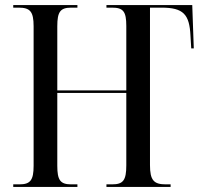

<svg xmlns="http://www.w3.org/2000/svg" viewBox="-20 -734 797 754"><path d="M32 0H284V-10H260C217 -10 205 -26 205 -83V-369H476V-85C476 -26 464 -10 420 -10H398V0H650V-10H631C584 -10 569 -26 569 -86V-704H614C700 -704 724 -678 728 -594L731 -544H741L735 -714H398V-704H420C464 -704 476 -689 476 -632V-379H205V-631C205 -688 217 -704 260 -704H284V-714H32V-704H53C98 -704 112 -689 112 -631V-83C112 -26 99 -10 56 -10H32Z"/></svg>

Font: Noto Serif Display Condensed
Style: Regular
Weight: 400
Width: 3
Designer: Monotype Design Team
Foundry: Monotype Imaging Inc.
Version: Version 2.009